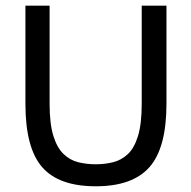

<svg xmlns="http://www.w3.org/2000/svg" viewBox="-20 -648 680 682"><path d="M320.3 13.7Q188.5 13.7 129.4 -54.7Q70.3 -123 70.3 -279.3V-627.9H156.2V-279.3Q156.2 -209 169.4 -166Q182.6 -123 205.6 -101.1Q228.5 -79.1 257.8 -71.8Q287.1 -64.5 320.3 -64.5Q352.5 -64.5 381.8 -71.8Q411.1 -79.1 434.1 -100.6Q457 -122.1 470.2 -165Q483.4 -208 483.4 -279.3V-627.9H571.3V-279.3Q571.3 -123 511.2 -54.7Q451.2 13.7 320.3 13.7Z"/></svg>

Font: Padauk
Style: Regular
Weight: 400
Designer: Debbi Hosken, Becca Hirsbrunner Spalinger
Foundry: SIL International
Version: Version 5.003